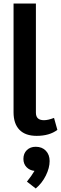

<svg xmlns="http://www.w3.org/2000/svg" viewBox="-20 -762 346 1091"><path d="M57 0ZM57 -124V-742H184V-122Q184 -100 195.5 -89.5Q207 -79 230 -79Q253 -79 287 -92L306 -24Q261 10 188 10Q124 10 90.5 -24.5Q57 -59 57 -124ZM262 153Q262 192 240.5 235.5Q219 279 183 309L133 270Q159 238 176 209Q148 206 130.5 187.5Q113 169 113 141Q113 110 132.5 91Q152 72 183 72Q219 72 240.5 94.5Q262 117 262 153Z"/></svg>

Font: Sarabun
Style: Bold
Weight: 700
Designer: Suppakit Chalermlarp | Katatrad Co.,Ltd.
Foundry: Cadson Demak Co.,Ltd.
Version: Version 1.000; ttfautohint (v1.6)